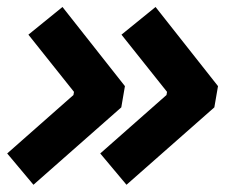

<svg xmlns="http://www.w3.org/2000/svg" viewBox="-27 -525 633 539"><path d="M66.9 -6.3 313.5 -223.6 323.7 -283.2 148.4 -505.4 52.7 -427.7 180.7 -267.1 179.2 -258.3 -6.8 -94.2ZM328.1 -6.3 574.7 -223.6 585 -283.2 409.7 -505.4 314 -427.7 441.9 -267.1 440.4 -258.3 254.4 -94.2Z"/></svg>

Font: Cascadia Mono NF
Style: Bold Italic
Weight: 700
Italic angle: -10°
Monospace: yes
Designer: Aaron Bell
Foundry: Saja Typeworks
Version: Version 2404.023